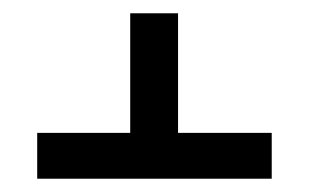

<svg xmlns="http://www.w3.org/2000/svg" viewBox="-20 -592 465 289"><path d="M36 -323H389V-392H248V-572H176V-392H36Z"/></svg>

Font: Noto Serif Hebrew ExtraCondensed ExtraBold
Style: Regular
Weight: 800
Width: 2
Designer: Monotype Design Team
Foundry: Monotype Imaging Inc.
Version: Version 2.004